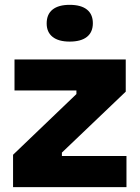

<svg xmlns="http://www.w3.org/2000/svg" viewBox="-20 -774 577 794"><path d="M34 0V-134L296 -385V-400H40V-528H500V-395L236 -143V-129H503V0ZM268 -602Q222 -602 197.5 -621.5Q173 -641 173 -677Q173 -715 197.5 -734.5Q222 -754 268 -754Q315 -754 339.5 -734.5Q364 -715 364 -678Q364 -641 339.5 -621.5Q315 -602 268 -602Z"/></svg>

Font: Bricolage Grotesque 96pt ExtraBold ExtraBold
Style: Regular
Weight: 800
Version: Version 1.001;gftools[0.9.33.dev8+g029e19f]